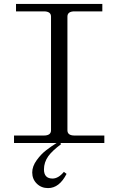

<svg xmlns="http://www.w3.org/2000/svg" viewBox="-20 -732 606 983"><path d="M226.1 231Q191.4 231 168.2 208Q145 185.1 145 150.9Q145 119.6 168 87.9Q190.9 56.2 217.8 36.1Q243.2 16.6 270 0H51.8V-38.1H204.1Q241.2 -38.1 241.2 -64.9V-647Q241.2 -673.8 204.1 -673.8H62V-711.9H503.9V-673.8H361.8Q325.2 -673.8 325.2 -647V-64.9Q325.2 -38.1 361.8 -38.1H514.2V0H288.6L293 5.9Q247.1 40 227.1 67.9Q205.1 99.1 205.1 135.3Q205.1 182.1 249 182.1Q278.8 182.1 307.1 147.9L320.8 158.2Q283.7 231 226.1 231Z"/></svg>

Font: New Heterodox Mono
Style: Book
Weight: 400
Designer: Hao Chi Kiang <hello@hckiang.com>, Alexey Kryukov <alexios@thessalonica.org.ru>
Version: Version 0.0.3